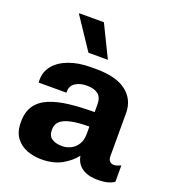

<svg xmlns="http://www.w3.org/2000/svg" viewBox="-139 -867 891 984"><g transform="rotate(20 306.5 -375.0)"><path d="M196 10Q155 10 118 -4Q81 -18 57.5 -49.5Q34 -81 34 -135Q34 -189 57.5 -223.5Q81 -258 125.5 -277Q170 -296 232.5 -303.5Q295 -311 372 -311V-352Q372 -392 350 -408.5Q328 -425 288 -425Q252 -425 227 -409Q202 -393 202 -362V-355H51Q50 -358 50 -362.5Q50 -367 50 -372Q50 -415 78 -449Q106 -483 157.5 -502Q209 -521 278 -521H303Q415 -521 470 -477.5Q525 -434 525 -362V-126Q525 -107 534.5 -98.5Q544 -90 555 -90Q565 -90 575 -93.5Q585 -97 594 -101V-12Q581 -2 559 4Q537 10 503 10Q465 10 438.5 -1.5Q412 -13 398 -32Q384 -51 380 -76Q352 -40 307 -15Q262 10 196 10ZM274 -90Q299 -90 321.5 -101.5Q344 -113 358 -135.5Q372 -158 372 -191V-232Q314 -232 275 -224Q236 -216 216.5 -199Q197 -182 197 -152Q197 -117 218.5 -103.5Q240 -90 274 -90ZM238 -586 124 -757 125 -760H259L344 -586Z"/></g></svg>

Font: Chivo Medium
Style: Bold
Weight: 700
Version: Version 2.002